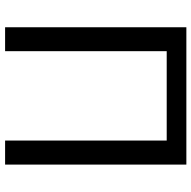

<svg xmlns="http://www.w3.org/2000/svg" viewBox="-19 -732 751 753"><g transform="rotate(90 356.5 -355.5)"><path d="M625.5 0H531.2V-633.8H180.7V0H86.9V-710.9H625.5Z"/></g></svg>

Font: Noboto
Style: Regular
Weight: 400
Designer: Google
Version: Version 2.001101; 2014